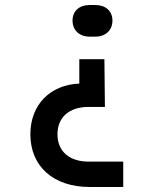

<svg xmlns="http://www.w3.org/2000/svg" viewBox="-20 -575 640 765"><path d="M360 -429C401 -429 428 -455 428 -493C428 -531 401 -555 360 -555H337C296 -555 269 -531 269 -493C269 -455 296 -429 337 -429ZM471 170V69H334C256 69 209 28 209 -40C209 -108 256 -149 333 -149H398L396 -339H296V-242C179 -237 101 -157 101 -40C101 88 193 170 337 170Z"/></svg>

Font: Tekne LDO SemiBold
Style: Regular
Weight: 600
Monospace: yes
Designer: Alessio Laiso, Mario Rullo, Paolo Rosset
Foundry: Alessio Laiso
Version: Version 1.000;hotconv 1.0.109;makeotfexe 2.5.65596